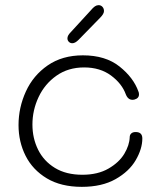

<svg xmlns="http://www.w3.org/2000/svg" viewBox="-20 -728 620 746"><path d="M52 -242Q52 -310 80.5 -372.5Q109 -435 165.5 -474Q222 -513 302 -513Q390 -513 444.5 -469.5Q499 -426 518 -372Q520 -368 520 -361Q520 -346 502 -341Q479 -336 469 -361Q454 -403 411.5 -434.5Q369 -466 307 -466Q245 -466 199.5 -434Q154 -402 130 -351Q106 -300 106 -244Q106 -191 128 -146.5Q150 -102 193.5 -75.5Q237 -49 300 -49Q360 -49 401.5 -73Q443 -97 463 -130.5Q483 -164 484 -195Q484 -204 490 -209.5Q496 -215 507 -215Q533 -215 533 -190Q533 -150 507.5 -106Q482 -62 429 -32Q376 -2 298 -2Q217 -2 162 -35Q107 -68 79.5 -122.5Q52 -177 52 -242ZM242 -579Q242 -590 254 -602L332 -687Q342 -699 349 -703.5Q356 -708 363 -708Q372 -708 378 -701.5Q384 -695 384 -685Q384 -674 369 -659L285 -573Q272 -560 261 -560Q253 -560 247.5 -565.5Q242 -571 242 -579Z"/></svg>

Font: Mali Light
Style: Regular
Weight: 300
Designer: Kitiyaporn Chalermlarp | Katatrad Aksorn Co.,Ltd.
Foundry: Cadson Demak Co.,Ltd.
Version: Version 1.000; ttfautohint (v1.6)